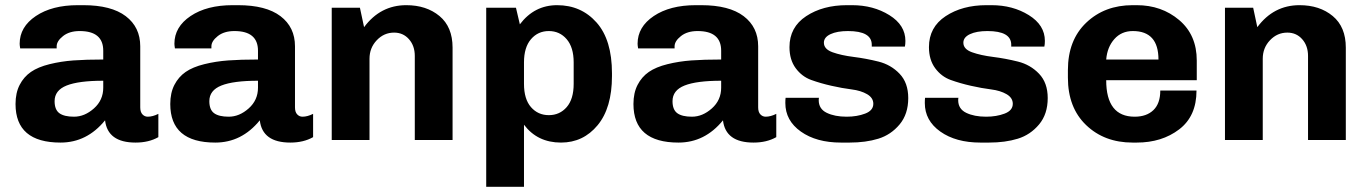

<svg xmlns="http://www.w3.org/2000/svg" viewBox="-20 -541 5285 742"><path d="M302 -521Q410 -521 466 -478.5Q522 -436 522 -362V-126Q522 -108 530.5 -99Q539 -90 551 -90Q570 -90 592 -101V-11Q555 10 504 10Q396 10 386 -76Q316 10 214 10Q40 10 40 -139Q40 -182 56 -213Q72 -244 99.5 -263Q127 -282 171.5 -293Q216 -304 264 -307.5Q312 -311 379 -311V-345Q379 -421 288 -421Q248 -421 223.5 -401.5Q199 -382 199 -362V-354H58Q56 -366 56 -372Q56 -437 118.5 -479Q181 -521 281 -521ZM379 -229Q284 -229 237.5 -210.5Q191 -192 191 -150Q191 -117 209.5 -103.5Q228 -90 266 -90Q307 -90 343 -122Q379 -154 379 -202Z M900 -521Q1008 -521 1064 -478.5Q1120 -436 1120 -362V-126Q1120 -108 1128.5 -99Q1137 -90 1149 -90Q1168 -90 1190 -101V-11Q1153 10 1102 10Q994 10 984 -76Q914 10 812 10Q638 10 638 -139Q638 -182 654 -213Q670 -244 697.5 -263Q725 -282 769.5 -293Q814 -304 862 -307.5Q910 -311 977 -311V-345Q977 -421 886 -421Q846 -421 821.5 -401.5Q797 -382 797 -362V-354H656Q654 -366 654 -372Q654 -437 716.5 -479Q779 -521 879 -521ZM977 -229Q882 -229 835.5 -210.5Q789 -192 789 -150Q789 -117 807.5 -103.5Q826 -90 864 -90Q905 -90 941 -122Q977 -154 977 -202Z M1550 -521Q1628 -521 1678.5 -479Q1729 -437 1729 -357V0H1583V-325Q1583 -364 1560.5 -389.5Q1538 -415 1503 -415Q1464 -415 1436 -385.5Q1408 -356 1408 -314V0H1262V-511H1371L1387 -436Q1450 -521 1550 -521Z M2133 -521Q2226 -521 2285.5 -454Q2345 -387 2345 -258V-247Q2345 -124 2289.5 -57Q2234 10 2148 10Q2057 10 2005 -59V181H1859V-511H1974L1989 -447Q2045 -521 2133 -521ZM2005 -300V-217Q2005 -158 2032 -127Q2059 -96 2101 -96Q2143 -96 2170 -127Q2197 -158 2197 -217V-300Q2197 -358 2170 -389.5Q2143 -421 2101 -421Q2059 -421 2032 -389.5Q2005 -358 2005 -300Z M2690 -521Q2798 -521 2854 -478.5Q2910 -436 2910 -362V-126Q2910 -108 2918.5 -99Q2927 -90 2939 -90Q2958 -90 2980 -101V-11Q2943 10 2892 10Q2784 10 2774 -76Q2704 10 2602 10Q2428 10 2428 -139Q2428 -182 2444 -213Q2460 -244 2487.5 -263Q2515 -282 2559.5 -293Q2604 -304 2652 -307.5Q2700 -311 2767 -311V-345Q2767 -421 2676 -421Q2636 -421 2611.5 -401.5Q2587 -382 2587 -362V-354H2446Q2444 -366 2444 -372Q2444 -437 2506.5 -479Q2569 -521 2669 -521ZM2767 -229Q2672 -229 2625.5 -210.5Q2579 -192 2579 -150Q2579 -117 2597.5 -103.5Q2616 -90 2654 -90Q2695 -90 2731 -122Q2767 -154 2767 -202Z M3273 -521Q3355 -521 3417 -482.5Q3479 -444 3479 -383Q3479 -370 3477 -361H3349V-368Q3349 -421 3257 -421Q3215 -421 3189.5 -409Q3164 -397 3164 -376Q3164 -351 3197.5 -339Q3231 -327 3279 -321Q3327 -315 3375 -303Q3423 -291 3456.5 -256Q3490 -221 3490 -162Q3490 -100 3456.5 -60Q3423 -20 3374.5 -5Q3326 10 3263 10H3230Q3135 10 3075 -32.5Q3015 -75 3015 -143Q3015 -156 3016 -163H3145Q3144 -160 3144 -154Q3144 -120 3175 -105Q3206 -90 3252 -90Q3292 -90 3323.5 -102Q3355 -114 3355 -140Q3355 -163 3331 -177Q3307 -191 3271 -195.5Q3235 -200 3193 -209.5Q3151 -219 3115 -232Q3079 -245 3055 -277.5Q3031 -310 3031 -359Q3031 -436 3095.5 -478.5Q3160 -521 3253 -521Z M3812 -521Q3894 -521 3956 -482.5Q4018 -444 4018 -383Q4018 -370 4016 -361H3888V-368Q3888 -421 3796 -421Q3754 -421 3728.5 -409Q3703 -397 3703 -376Q3703 -351 3736.5 -339Q3770 -327 3818 -321Q3866 -315 3914 -303Q3962 -291 3995.5 -256Q4029 -221 4029 -162Q4029 -100 3995.5 -60Q3962 -20 3913.5 -5Q3865 10 3802 10H3769Q3674 10 3614 -32.5Q3554 -75 3554 -143Q3554 -156 3555 -163H3684Q3683 -160 3683 -154Q3683 -120 3714 -105Q3745 -90 3791 -90Q3831 -90 3862.5 -102Q3894 -114 3894 -140Q3894 -163 3870 -177Q3846 -191 3810 -195.5Q3774 -200 3732 -209.5Q3690 -219 3654 -232Q3618 -245 3594 -277.5Q3570 -310 3570 -359Q3570 -436 3634.5 -478.5Q3699 -521 3792 -521Z M4373 -521Q4469 -521 4537 -463.5Q4605 -406 4605 -307V-231H4255Q4255 -90 4365 -90Q4411 -90 4437.5 -115.5Q4464 -141 4464 -191H4604Q4604 -92 4537 -41Q4470 10 4373 10H4357Q4248 10 4177.5 -57.5Q4107 -125 4107 -241V-270Q4107 -386 4178 -453.5Q4249 -521 4357 -521ZM4358 -421Q4314 -421 4286.5 -390Q4259 -359 4255 -311H4457Q4457 -421 4358 -421Z M5002 -521Q5080 -521 5130.5 -479Q5181 -437 5181 -357V0H5035V-325Q5035 -364 5012.5 -389.5Q4990 -415 4955 -415Q4916 -415 4888 -385.5Q4860 -356 4860 -314V0H4714V-511H4823L4839 -436Q4902 -521 5002 -521Z"/></svg>

Font: Chivo
Style: Bold
Weight: 700
Designer: Hector Gatti
Foundry: Omnibus-Type
Version: Version 1.007;PS 001.007;hotconv 1.0.88;makeotf.lib2.5.64775